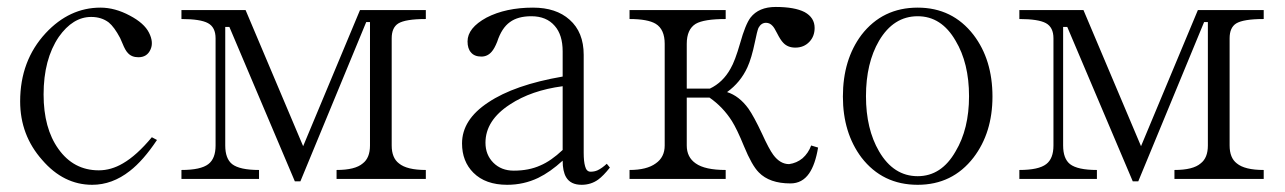

<svg xmlns="http://www.w3.org/2000/svg" viewBox="-20 -506 3641 544"><path d="M424.8 -109.4 410.2 -117.2Q367.2 -65.4 328.1 -43Q294.9 -23.4 259.8 -23.4Q188.5 -23.4 145.5 -84Q103.5 -142.6 103.5 -238.3Q103.5 -337.9 146.5 -401.4Q186.5 -458 238.3 -458Q267.6 -458 288.1 -442.4Q303.7 -429.7 320.3 -398.4L327.1 -382.8Q335 -363.3 341.8 -356.4Q352.5 -343.8 372.1 -343.8Q396.5 -343.8 406.2 -365.2Q416 -385.7 402.3 -413.1Q388.7 -440.4 347.7 -461.9Q305.7 -484.4 264.6 -484.4Q176.8 -484.4 109.4 -412.1Q37.1 -334 37.1 -218.8Q37.1 -123 99.6 -52.7Q160.2 17.6 241.2 17.6Q297.9 17.6 347.7 -21.5Q385.7 -50.8 424.8 -109.4Z M494.1 1H713.9V-24.4Q659.2 -24.4 637.7 -41Q618.2 -56.6 618.2 -93.8V-429.7H629.9L815.4 7.8H831.1L1017.6 -443.4H1028.3V-93.8Q1028.3 -58.6 1007.8 -43Q986.3 -24.4 933.6 -24.4V1H1186.5V-24.4Q1132.8 -24.4 1110.4 -43Q1089.8 -58.6 1089.8 -93.8V-397.5Q1089.8 -427.7 1108.4 -439.5Q1128.9 -452.1 1186.5 -452.1V-477.5H1000L838.9 -91.8L675.8 -477.5H494.1V-452.1Q547.9 -452.1 569.3 -440.4Q590.8 -428.7 590.8 -397.5V-93.8Q590.8 -56.6 570.3 -41Q548.8 -24.4 494.1 -24.4Z M1708 -31.2 1699.2 -42Q1685.5 -29.3 1672.9 -23.4Q1664.1 -19.5 1653.3 -19.5Q1641.6 -19.5 1637.7 -35.2Q1633.8 -48.8 1633.8 -73.2V-350.6Q1633.8 -415 1593.8 -450.2Q1555.7 -484.4 1490.2 -484.4Q1413.1 -484.4 1358.4 -456.1Q1304.7 -426.8 1304.7 -388.7Q1304.7 -368.2 1314.5 -357.4Q1324.2 -345.7 1343.8 -345.7Q1361.3 -345.7 1373 -359.4Q1380.9 -368.2 1388.7 -387.7Q1401.4 -426.8 1424.8 -443.4Q1447.3 -460 1485.4 -460Q1528.3 -460 1551.8 -432.6Q1574.2 -407.2 1574.2 -360.4V-289.1Q1437.5 -265.6 1363.3 -215.8Q1289.1 -167 1289.1 -99.6Q1289.1 -48.8 1321.3 -16.6Q1355.5 17.6 1417 17.6Q1463.9 17.6 1504.9 -2Q1539.1 -18.6 1574.2 -50.8Q1574.2 -20.5 1584 -3.9Q1596.7 17.6 1627.9 17.6Q1654.3 17.6 1674.8 2.9Q1689.5 -7.8 1708 -31.2ZM1574.2 -261.7V-81.1Q1541 -49.8 1510.7 -37.1Q1478.5 -22.5 1435.5 -22.5Q1400.4 -22.5 1377.9 -44.9Q1355.5 -67.4 1355.5 -101.6Q1355.5 -165 1424.8 -210Q1485.4 -250 1574.2 -261.7Z M1763.7 -24.4V1H2036.1V-24.4Q1977.5 -24.4 1951.2 -43Q1925.8 -60.5 1925.8 -93.8V-229.5H1990.2Q2028.3 -203.1 2053.7 -163.1Q2068.4 -139.6 2087.9 -91.8Q2110.4 -37.1 2129.9 -17.6Q2160.2 13.7 2219.7 13.7Q2252.9 13.7 2272.5 -14.6Q2290 -40 2297.9 -87.9L2278.3 -93.8Q2270.5 -72.3 2253.9 -57.6Q2237.3 -43.9 2215.8 -41Q2190.4 -41 2170.9 -67.4Q2159.2 -83 2138.7 -127.9Q2116.2 -175.8 2100.6 -198.2Q2074.2 -234.4 2040 -245.1Q2078.1 -272.5 2097.7 -315.4Q2109.4 -340.8 2119.1 -387.7Q2125 -417 2128.9 -426.8Q2136.7 -441.4 2150.4 -441.4Q2161.1 -441.4 2168.9 -432.6Q2173.8 -427.7 2181.6 -412.1Q2191.4 -392.6 2199.2 -384.8Q2211.9 -371.1 2233.4 -371.1Q2257.8 -371.1 2273.4 -387.7Q2288.1 -403.3 2288.1 -426.8Q2288.1 -456.1 2259.8 -471.7Q2231.4 -486.3 2177.7 -486.3Q2129.9 -486.3 2106.4 -456.1Q2091.8 -436.5 2077.1 -383.8Q2062.5 -333 2049.8 -311.5Q2028.3 -272.5 1991.2 -254.9H1925.8V-381.8Q1925.8 -422.9 1951.2 -438.5Q1974.6 -452.1 2036.1 -452.1V-477.5H1763.7V-452.1Q1815.4 -452.1 1837.9 -438.5Q1863.3 -422.9 1863.3 -381.8V-93.8Q1863.3 -60.5 1837.9 -43Q1812.5 -24.4 1763.7 -24.4Z M2580.1 -484.4Q2480.5 -484.4 2420.9 -407.2Q2368.2 -336.9 2368.2 -232.4Q2368.2 -129.9 2420.9 -59.6Q2480.5 17.6 2580.1 17.6Q2678.7 17.6 2738.3 -59.6Q2792 -129.9 2792 -232.4Q2792 -336.9 2738.3 -407.2Q2678.7 -484.4 2580.1 -484.4ZM2580.1 -460Q2647.5 -460 2687.5 -390.6Q2725.6 -327.1 2725.6 -233.4Q2725.6 -140.6 2687.5 -77.1Q2647.5 -6.8 2580.1 -6.8Q2511.7 -6.8 2470.7 -77.1Q2433.6 -140.6 2433.6 -233.4Q2433.6 -327.1 2470.7 -390.6Q2511.7 -460 2580.1 -460Z M2868.2 1H3087.9V-24.4Q3033.2 -24.4 3011.7 -41Q2992.2 -56.6 2992.2 -93.8V-429.7H3003.9L3189.5 7.8H3205.1L3391.6 -443.4H3402.3V-93.8Q3402.3 -58.6 3381.8 -43Q3360.4 -24.4 3307.6 -24.4V1H3560.5V-24.4Q3506.8 -24.4 3484.4 -43Q3463.9 -58.6 3463.9 -93.8V-397.5Q3463.9 -427.7 3482.4 -439.5Q3502.9 -452.1 3560.5 -452.1V-477.5H3374L3212.9 -91.8L3049.8 -477.5H2868.2V-452.1Q2921.9 -452.1 2943.4 -440.4Q2964.8 -428.7 2964.8 -397.5V-93.8Q2964.8 -56.6 2944.3 -41Q2922.9 -24.4 2868.2 -24.4Z"/></svg>

Font: Batang
Style: Regular
Weight: 400
Version: Version 2.21